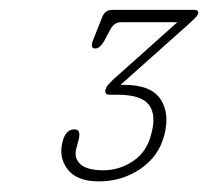

<svg xmlns="http://www.w3.org/2000/svg" viewBox="-20 -720 412 380"><path d="M305 -452Q294 -410 257.5 -385.5Q221 -361 176 -361Q132 -361 113.8 -385Q95.5 -409 104 -440Q110 -464 127.5 -464Q141 -464 135.5 -443L131 -426Q126 -407 139.2 -395Q152.5 -383 184.5 -383Q216.5 -383 243.5 -401.2Q270.5 -419.5 279 -453.5Q290 -492 275 -512.2Q260 -532.5 212.5 -532.5H197.5Q186 -532.5 189 -543Q190.5 -548.5 194.8 -553Q199 -557.5 204 -562.5L331 -676H219Q205.5 -676 197.5 -660L186 -638.5Q177.5 -624 168.5 -624Q158 -624 164 -640L182 -685.5Q187.5 -700.5 202.5 -700.5H364.5Q374 -700.5 372 -692.5Q370.5 -688.5 366.5 -684.8Q362.5 -681 357 -675.5L218.5 -552Q221 -552 223.2 -552Q225.5 -552 226.5 -552Q279 -552 297.8 -523.5Q316.5 -495 305 -452Z"/></svg>

Font: Fraunces 144pt S100 Thin
Style: Italic
Weight: 100
Italic angle: -16°
Version: Version 1.000; ttfautohint (v1.8.3)